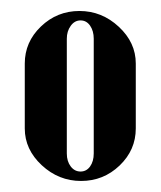

<svg xmlns="http://www.w3.org/2000/svg" viewBox="-20 -725 291 348"><path d="M226.1 -609.9V-492.2Q226.1 -453.1 196.8 -425Q167.5 -397 127 -397Q86.4 -397 55.7 -425.5Q24.9 -454.1 24.9 -492.2V-609.9Q24.9 -648.9 54.2 -677Q83.5 -705.1 124 -705.1Q164.6 -705.1 195.3 -676.5Q226.1 -647.9 226.1 -609.9ZM101.1 -654.8V-446.8Q101.1 -432.6 108.2 -423.3Q115.2 -414.1 126 -414.1Q136.7 -414.1 143.3 -423.3Q149.9 -432.6 149.9 -446.8V-654.8Q149.9 -668.9 143.3 -678.5Q136.7 -688 126 -688Q115.2 -688 108.2 -678.2Q101.1 -668.5 101.1 -654.8Z"/></svg>

Font: Moniqa Black Heading
Style: Regular
Weight: 900
Designer: Rajesh Rajput
Foundry: Rajesh Rajput
Version: Version 1.000